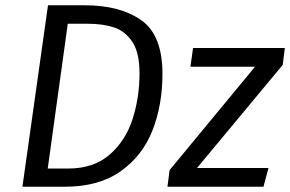

<svg xmlns="http://www.w3.org/2000/svg" viewBox="-20 -708 1100 728"><path d="M596 -428Q596 -311 558.5 -214.5Q521 -118 438 -59Q355 0 226 0H65L162 -688H301Q435 -688 515.5 -631.5Q596 -575 596 -428ZM237 -618 161 -69H239Q335 -69 395.5 -121.5Q456 -174 482.5 -256Q509 -338 509 -430Q509 -508 482 -549Q455 -590 412.5 -604Q370 -618 312 -618ZM1052 -462 727 -71H998L979 0H615L623 -63L947 -455H702L712 -526H1060Z"/></svg>

Font: Fira Sans Book
Style: Italic
Weight: 350
Italic angle: -8°
Designer: bBox Type GmbH & Carrois Corporate GbR & Edenspiekermann AG
Foundry: bBox Type GmbH & Carrois Corporate GbR & Edenspiekermann AG
Version: Version 4.301